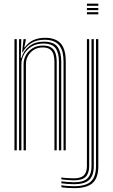

<svg xmlns="http://www.w3.org/2000/svg" viewBox="-20 -811 609 1036"><path d="M322.8 0V-479.5Q322.8 -502.8 318.6 -523.8Q314.5 -544.8 303.5 -561.1Q292.5 -577.5 272.2 -587Q252 -596.5 219.5 -596.5Q177.5 -596.5 147.9 -578Q118.2 -559.5 102.5 -528.8H99.5L106.8 -600H119V-592.5L111 -555.5H113.8Q133.2 -582.5 160.6 -594.8Q188 -607 222.2 -607Q250.5 -607 270.2 -600.2Q290 -593.5 302.6 -581.4Q315.2 -569.2 322.2 -553.2Q329.2 -537.2 332 -518.8Q334.8 -500.2 334.8 -480.5V0ZM58 0V-600H70.5V0ZM107.2 0V-465.5Q107.2 -490.8 119.9 -513.5Q132.5 -536.2 155.9 -550.8Q179.2 -565.2 211.2 -565.2Q234.2 -565.2 249 -558.4Q263.8 -551.5 271.8 -539.4Q279.8 -527.2 282.9 -511.2Q286 -495.2 286 -477V0H273.8V-476.8Q273.8 -499.2 268.6 -516.9Q263.5 -534.5 249.8 -544.8Q236 -555 210 -555Q184 -555 163.6 -542.8Q143.2 -530.5 131.6 -510.4Q120 -490.2 120 -466L119.8 0ZM82.8 0V-600H95L92.2 -498H95.2Q107.5 -538.5 138.8 -562.5Q170 -586.5 216.2 -586.2Q271 -586 290.8 -557.4Q310.5 -528.8 310.5 -479V0H298V-478.2Q298 -525 280 -550.5Q262 -576 213.8 -576Q176.8 -576 150.4 -559.8Q124 -543.5 109.8 -518.1Q95.5 -492.8 95.5 -465V0ZM449 -779.8V-791.2H510.5V-779.8ZM449 -733.5V-745H510.5V-733.5ZM449 -756.5V-768H510.5V-756.5ZM379.5 204.2Q364 204.2 343 202.9Q322 201.5 311.2 199V188.5Q323.5 191 344.2 192.4Q365 193.8 379.5 193.8Q443.5 193.8 470.8 167.9Q498 142 498 85.8V-600H510.5V85.8Q510.5 149 479.6 176.6Q448.8 204.2 379.5 204.2ZM379.5 183Q364.2 183 343.8 181.5Q323.2 180 311.2 178V167.5Q324.5 169.2 344.8 170.9Q365 172.5 379.5 172.5Q430.5 172.5 452.1 151Q473.8 129.5 473.8 85.5V-600H486V85.5Q486 136 461.4 159.5Q436.8 183 379.5 183ZM379.5 162Q365.8 162 345.6 160.4Q325.5 158.8 311.2 157V146.5Q326.2 149 346.4 150.1Q366.5 151.2 379.5 151.2Q417 151.2 433 134.5Q449 117.8 449 85.2V-600H461.2V85.2Q461.2 123.8 442.4 142.9Q423.5 162 379.5 162Z"/></svg>

Font: Big Shoulders Inline Text Thin Light
Style: Regular
Weight: 300
Version: Version 2.002